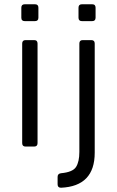

<svg xmlns="http://www.w3.org/2000/svg" viewBox="-20 -687 548 900"><path d="M96 -588Q80 -588 80 -604V-651Q80 -667 96 -667H144Q160 -667 160 -651V-604Q160 -588 144 -588ZM100 0Q84 0 84 -16V-483Q84 -499 100 -499H140Q156 -499 156 -483V-16Q156 0 140 0ZM364 -588Q348 -588 348 -604V-651Q348 -667 364 -667H412Q428 -667 428 -651V-604Q428 -588 412 -588ZM266 193Q250 193 250 177V142Q250 127 266 125Q321 120 336.5 95.5Q352 71 352 25V-483Q352 -499 368 -499H408Q424 -499 424 -483V29Q424 186 266 193Z"/></svg>

Font: Pitagon Sans
Style: Regular
Weight: 400
Designer: Travis Tran
Foundry: Pitagon
Version: Version 1.001; ttfautohint (v1.8.4.7-5d5b);gftools[0.9.26]